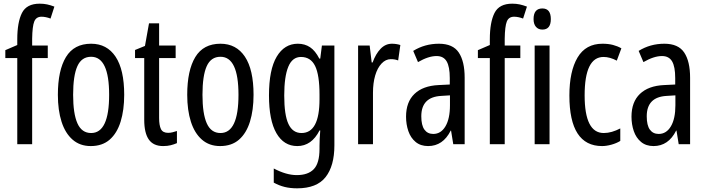

<svg xmlns="http://www.w3.org/2000/svg" viewBox="-20 -785 3839 1045"><path d="M240 -469H155V0H74V-469H9V-512L74 -540V-571Q74 -664 99.5 -714.5Q125 -765 196 -765Q218 -765 236.5 -761Q255 -757 276 -749L255 -684Q242 -689 229.5 -691.5Q217 -694 206 -694Q177 -694 166.5 -668Q156 -642 155 -574V-537H240Z M656 -269Q656 -186 636.5 -123Q617 -60 577 -25Q537 10 474 10Q415 10 375 -25Q335 -60 315 -122.5Q295 -185 295 -269Q295 -402 339 -474.5Q383 -547 476 -547Q562 -547 609 -476.5Q656 -406 656 -269ZM378 -269Q378 -166 401.5 -113.5Q425 -61 476 -61Q574 -61 574 -269Q574 -476 476 -476Q424 -476 401 -424.5Q378 -373 378 -269Z M895 -62Q907 -62 919 -65Q931 -68 943 -72V-6Q927 1 909 5.5Q891 10 868 10Q815 10 790 -25.5Q765 -61 765 -133V-469H715V-513L769 -535L791 -658H846V-537H936V-469H846V-143Q846 -103 856 -82.5Q866 -62 895 -62Z M1360 -269Q1360 -186 1340.5 -123Q1321 -60 1281 -25Q1241 10 1178 10Q1119 10 1079 -25Q1039 -60 1019 -122.5Q999 -185 999 -269Q999 -402 1043 -474.5Q1087 -547 1180 -547Q1266 -547 1313 -476.5Q1360 -406 1360 -269ZM1082 -269Q1082 -166 1105.5 -113.5Q1129 -61 1180 -61Q1278 -61 1278 -269Q1278 -476 1180 -476Q1128 -476 1105 -424.5Q1082 -373 1082 -269Z M1601 -547Q1639 -547 1667.5 -528Q1696 -509 1718 -466H1723L1732 -537H1800V6Q1800 118 1752 179Q1704 240 1597 240Q1560 240 1529.5 232.5Q1499 225 1470 209V132Q1538 168 1595 168Q1657 168 1688 135.5Q1719 103 1719 25V9Q1719 -8 1720 -29.5Q1721 -51 1723 -75H1719Q1676 10 1598 10Q1525 10 1484.5 -60Q1444 -130 1444 -266Q1444 -406 1486 -476.5Q1528 -547 1601 -547ZM1618 -475Q1571 -475 1549 -421.5Q1527 -368 1527 -265Q1527 -159 1550 -110Q1573 -61 1621 -61Q1719 -61 1719 -245V-270Q1719 -377 1695 -426Q1671 -475 1618 -475Z M2113 -547Q2137 -547 2159 -540L2147 -456Q2130 -463 2107 -463Q2079 -463 2056.5 -439Q2034 -415 2022 -374Q2010 -333 2010 -280V0H1929V-537H1992L2003 -445H2008Q2025 -492 2051.5 -519.5Q2078 -547 2113 -547Z M2369 -547Q2445 -547 2477 -499Q2509 -451 2509 -362V0H2447L2435 -74H2433Q2391 10 2310 10Q2269 10 2242 -12.5Q2215 -35 2202.5 -71.5Q2190 -108 2190 -150Q2190 -230 2236 -274Q2282 -318 2367 -322L2428 -325V-360Q2428 -422 2411 -451Q2394 -480 2356 -480Q2312 -480 2255 -447L2229 -508Q2292 -547 2369 -547ZM2381 -263Q2273 -257 2273 -152Q2273 -103 2290 -79.5Q2307 -56 2338 -56Q2380 -56 2404.5 -97.5Q2429 -139 2429 -212V-266Z M2812 -469H2727V0H2646V-469H2581V-512L2646 -540V-571Q2646 -664 2671.5 -714.5Q2697 -765 2768 -765Q2790 -765 2808.5 -761Q2827 -757 2848 -749L2827 -684Q2814 -689 2801.5 -691.5Q2789 -694 2778 -694Q2749 -694 2738.5 -668Q2728 -642 2727 -574V-537H2812Z M2932 -739Q2978 -739 2978 -681Q2978 -624 2932 -624Q2910 -624 2897 -639Q2884 -654 2884 -681Q2884 -739 2932 -739ZM2971 -537V0H2890V-537Z M3257 10Q3079 10 3079 -265Q3079 -397 3123.5 -472Q3168 -547 3259 -547Q3291 -547 3316 -540.5Q3341 -534 3362 -522L3337 -455Q3299 -475 3265 -475Q3162 -475 3162 -266Q3162 -61 3266 -61Q3288 -61 3310.5 -67.5Q3333 -74 3356 -86V-18Q3335 -5 3307.5 2.5Q3280 10 3257 10Z M3596 -547Q3672 -547 3704 -499Q3736 -451 3736 -362V0H3674L3662 -74H3660Q3618 10 3537 10Q3496 10 3469 -12.5Q3442 -35 3429.5 -71.5Q3417 -108 3417 -150Q3417 -230 3463 -274Q3509 -318 3594 -322L3655 -325V-360Q3655 -422 3638 -451Q3621 -480 3583 -480Q3539 -480 3482 -447L3456 -508Q3519 -547 3596 -547ZM3608 -263Q3500 -257 3500 -152Q3500 -103 3517 -79.5Q3534 -56 3565 -56Q3607 -56 3631.5 -97.5Q3656 -139 3656 -212V-266Z"/></svg>

Font: Noto Sans Malayalam ExtraCondensed
Style: Regular
Weight: 400
Width: 2
Designer: Jelle Bosma - Monotype Design Team
Foundry: Monotype Imaging Inc.
Version: Version 2.104; ttfautohint (v1.8.4.7-5d5b)